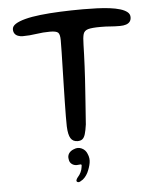

<svg xmlns="http://www.w3.org/2000/svg" viewBox="-56 -645 735 908"><g transform="rotate(-5 311.5 -191.5)"><path d="M292.5 21.5Q270.5 21.5 259.8 4.5Q249 -12.5 247.5 -52.5Q247 -69.5 247.2 -100Q247.5 -130.5 248.2 -168.8Q249 -207 250 -248.8Q251 -290.5 252 -330.8Q253 -371 253.8 -404.8Q254.5 -438.5 254.5 -461Q254.5 -488.5 245.8 -497Q237 -505.5 207.5 -505.5Q174.5 -505.5 142 -500.5Q109.5 -495.5 77.5 -495.5Q65 -495.5 54.8 -499.5Q44.5 -503.5 39 -511.5Q33.5 -519.5 33.5 -531.5Q33.5 -546 50 -556.8Q66.5 -567.5 96.8 -575.5Q127 -583.5 169.2 -588.2Q211.5 -593 263 -595.2Q314.5 -597.5 372.5 -597.5Q406 -597.5 438 -596.2Q470 -595 498.2 -591.5Q526.5 -588 547.8 -581.5Q569 -575 581 -565.2Q593 -555.5 593 -541Q593 -528 586.8 -519.8Q580.5 -511.5 568.5 -507.5Q556.5 -503.5 540 -503.5Q514 -503.5 494 -505.2Q474 -507 447.5 -507Q406.5 -507 388.2 -501.8Q370 -496.5 365.2 -480.5Q360.5 -464.5 360 -431Q359.5 -409 358.5 -382.8Q357.5 -356.5 356.2 -327.8Q355 -299 353 -268.8Q351 -238.5 349 -208.8Q347 -179 345 -151Q343 -123 341.2 -98.2Q339.5 -73.5 338 -53.5Q334 -25 329 -8.5Q324 8 315.5 14.8Q307 21.5 292.5 21.5ZM274 213.5Q269 210 271.2 203.8Q273.5 197.5 278.5 191.5Q287.5 182 293.2 169.8Q299 157.5 300 147.5Q301.5 142 301.5 137.8Q301.5 133.5 298.5 132.5Q295.5 132 290.5 133Q285.5 134 278.5 134Q265 134 254.8 126Q244.5 118 243 104Q239.5 88.5 247.2 76.2Q255 64 271.5 58Q291 49.5 309.2 58.2Q327.5 67 334.5 86Q344 107 340 129.2Q336 151.5 325 174.5Q319 186.5 310 196.5Q301 206.5 292 210.5Q287.5 214 282.5 215Q277.5 216 274 213.5Z"/></g></svg>

Font: Gluten Light
Style: Regular
Weight: 300
Designer: Tyler Finck
Foundry: Etcetera Type Company
Version: Version 1.300